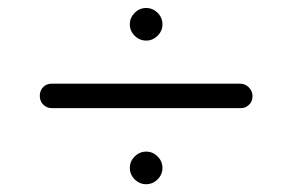

<svg xmlns="http://www.w3.org/2000/svg" viewBox="-20 -565 735 483"><path d="M318.8 -475.1Q331.1 -462.9 347.7 -462.9Q364.3 -462.9 376.5 -475.1Q388.7 -487.3 388.7 -503.9Q388.7 -520.5 376.5 -532.7Q364.3 -544.9 347.7 -544.9Q331.1 -544.9 318.8 -532.7Q306.6 -520.5 306.6 -503.9Q306.6 -487.3 318.8 -475.1ZM110.4 -293H584Q593.8 -293 598.6 -295.9Q615.2 -304.7 615.2 -323.2Q615.2 -335.9 606 -345.2Q596.7 -354.5 584 -354.5H110.4Q96.7 -354.5 88.4 -345.7Q80.1 -336.9 80.1 -323.7Q80.1 -310.5 88.9 -301.8Q97.7 -293 110.4 -293ZM318.8 -113.8Q331.1 -101.6 347.7 -101.6Q364.3 -101.6 376.5 -113.8Q388.7 -126 388.7 -142.6Q388.7 -159.2 376.5 -171.4Q364.3 -183.6 347.7 -183.6Q331.1 -183.6 318.8 -171.4Q306.6 -159.2 306.6 -142.6Q306.6 -126 318.8 -113.8Z"/></svg>

Font: FakePearl
Style: ExtraLight
Weight: 300
Version: Version 1.2